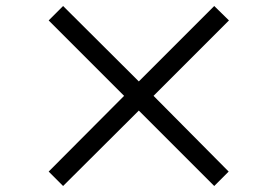

<svg xmlns="http://www.w3.org/2000/svg" viewBox="-20 -675 923 639"><path d="M190 -56 142 -104 393 -356 142 -607 190 -655 442 -404 693 -655 742 -607 491 -356 741 -104 693 -56 442 -307Z"/></svg>

Font: Zen Kaku Gothic Antique Medium
Style: Regular
Weight: 500
Designer: Yoshimichi Ohira
Foundry: Positype
Version: Version 1.002